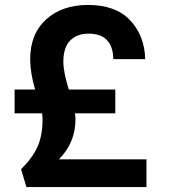

<svg xmlns="http://www.w3.org/2000/svg" viewBox="-20 -753 694 776"><path d="M102 -514Q102 -616 166.5 -674.5Q231 -733 336 -733Q447 -733 505.5 -671.5Q564 -610 567 -514H438Q436 -617 338 -617Q291 -617 263.5 -589Q236 -561 236 -503Q236 -463 258 -391H446V-295H283Q285 -279 285 -271Q285 -176 218 -109H572V3H87L65 -69Q110 -113 131 -158.5Q152 -204 152 -272Q152 -279 150 -295H39V-391H122Q102 -459 102 -514Z"/></svg>

Font: SVN-Poppins SemiBold
Style: Regular
Weight: 600
Designer: Ninad Kale (Devanagari), Jonny Pinhorn (Latin)
Foundry: Indian Type Foundry
Version: Version 3.002 2017